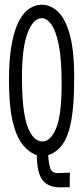

<svg xmlns="http://www.w3.org/2000/svg" viewBox="-20 -650 353 813"><path d="M250 143Q189 147 162.5 115.5Q136 84 136 7Q103 -4 76 -37.5Q49 -71 33.5 -136.5Q18 -202 18 -308Q18 -403 30 -465.5Q42 -528 62 -564Q82 -600 106.5 -615Q131 -630 157 -630Q194 -630 225.5 -600.5Q257 -571 276 -501.5Q295 -432 294 -311Q294 -206 282 -140Q270 -74 245.5 -39.5Q221 -5 184 7Q186 40 192.5 61.5Q199 83 225 83L276 81L275 143ZM160 -51Q194 -51 217.5 -106.5Q241 -162 241 -294Q241 -401 228.5 -461.5Q216 -522 196.5 -547.5Q177 -573 157 -573Q121 -573 97 -511Q73 -449 73 -323Q73 -178 96.5 -114.5Q120 -51 160 -51Z"/></svg>

Font: Inconsolata ExtraCondensed Thin
Style: Regular
Weight: 100
Width: 2
Monospace: yes
Designer: Raph Levien, Cyreal, Brenton Simpson
Foundry: Raph Levien, Cyreal, Google
Version: Version 3.100; ttfautohint (v1.8.4.7-5d5b)